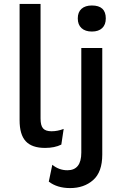

<svg xmlns="http://www.w3.org/2000/svg" viewBox="-20 -745 626 980"><path d="M187 -725V-140Q187 -104 200 -89.5Q213 -75 243 -75Q274 -75 305 -87L293 -7Q259 10 210 10Q143 10 111.5 -24Q80 -58 80 -131V-725ZM449 -717Q520 -717 520 -651Q520 -619 501.5 -601.5Q483 -584 449 -584Q415 -584 396 -601.5Q377 -619 377 -651Q377 -683 396 -700Q415 -717 449 -717ZM502 -500V44Q502 133 455.5 174Q409 215 338 215Q272 215 229 182L247 96Q281 124 324 124Q395 124 395 34V-500Z"/></svg>

Font: Elaine Sans Medium
Style: Regular
Weight: 500
Designer: Wei Huang
Foundry: Wei Huang
Version: Version 2.001;PS 002.001;hotconv 1.0.88;makeotf.lib2.5.64775